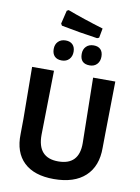

<svg xmlns="http://www.w3.org/2000/svg" viewBox="-108 -1096 854 1175"><g transform="rotate(10 319.0 -508.0)"><path d="M221 -1025Q319 -988 445 -950L434 -891L422 -886Q314 -901 197 -924L190 -936L210 -1019ZM410 -839Q438 -839 453 -823.5Q468 -808 468 -779Q468 -750 451 -732Q434 -714 406 -714Q346 -714 346 -775Q346 -804 363.5 -821.5Q381 -839 410 -839ZM236 -839Q264 -839 279.5 -823Q295 -807 295 -779Q295 -750 278 -732Q261 -714 232 -714Q203 -714 187.5 -730Q172 -746 172 -775Q172 -804 189.5 -821.5Q207 -839 236 -839ZM578 -644 573 -317 572 -232Q573 -117 505 -54Q437 9 310 9Q188 9 124 -52Q60 -113 63 -227L64 -320L61 -644H197L190 -245Q189 -102 318 -102Q448 -102 447 -238L440 -644Z"/></g></svg>

Font: Alegreya Sans SC
Style: Bold
Weight: 700
Designer: Juan Pablo del Peral
Foundry: Huerta Tipografica
Version: Version 2.007